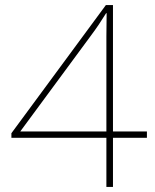

<svg xmlns="http://www.w3.org/2000/svg" viewBox="-20 -738 610 758"><path d="M560 -194H426V0H400V-194H25V-212L398 -718H426V-219H560ZM400 -524Q400 -567 400 -593.5Q400 -620 400.5 -640.5Q401 -661 401 -686H399Q382 -659 370 -641Q358 -623 335 -592L60 -219H400Z"/></svg>

Font: Noto Sans Thaana Thin
Style: Regular
Weight: 100
Designer: David Williams
Foundry: Google Inc.
Version: Version 3.001; ttfautohint (v1.8.4.7-5d5b)